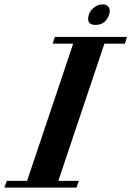

<svg xmlns="http://www.w3.org/2000/svg" viewBox="-77 -859 601 879"><path d="M504 -690 495 -659H401L190 -31H284L273 0H-57L-46 -31H47L258 -659H164L174 -690ZM423 -794Q407 -745 361 -745Q322 -745 327 -780Q330 -804 349.5 -821.5Q369 -839 393 -839Q413 -839 421 -825.5Q429 -812 423 -794Z"/></svg>

Font: DG Didot
Style: Bold Italic
Weight: 700
Designer: David Gatwood, Takis Katsoulidis, and George D. Matthiopoulos
Foundry: David Gatwood
Version: Version 1.0